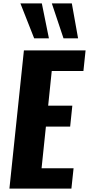

<svg xmlns="http://www.w3.org/2000/svg" viewBox="-20 -1105 521 1125"><path d="M352.1 -880.4 283.7 -1085H400.9L437.5 -880.4ZM180.2 -880.4 99.6 -1085H225.1L266.6 -880.4ZM35.2 0 120.1 -809.6H481.4L468.8 -689H283.2L262.2 -485.8H403.8L391.1 -363.3H249L223.6 -119.1H411.1L398.4 0Z"/></svg>

Font: Oswald
Style: Bold
Weight: 700
Designer: Vernon Adams
Foundry: Vernon Adams
Version: 3.0; ttfautohint (v0.94.23-7a4d-dirty) -l 8 -r 50 -G 200 -x 